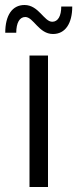

<svg xmlns="http://www.w3.org/2000/svg" viewBox="-20 -748 310 768"><path d="M172 0V-526H98V0ZM192 -612C241 -612 269 -654 269 -722H225C225 -684 212 -661 189 -661C156 -661 135 -728 78 -728C29 -728 1 -687 1 -617H45C45 -656 58 -680 81 -680C114 -680 135 -612 192 -612Z"/></svg>

Font: Montserrat-Alt1
Style: Regular
Weight: 400
Designer: Differentunic
Foundry: Differentunic
Version: Version 7.222